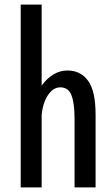

<svg xmlns="http://www.w3.org/2000/svg" viewBox="-20 -820 490 840"><path d="M306.2 0V-301.4Q306.2 -367.5 292.9 -402.7Q279.5 -437.9 243.5 -437.9Q226 -437.9 211.3 -427Q196.6 -416.1 185.5 -396.9Q174.4 -377.8 168.2 -352.8Q161.9 -327.7 161.4 -299.4L119.1 -308Q119.4 -347.7 131.6 -384.3Q143.9 -420.9 165.3 -449.6Q186.7 -478.3 215 -494.9Q243.2 -511.6 275.4 -511.6Q332.4 -511.6 365.3 -466.8Q398.2 -422.1 398.2 -317.6V0ZM70.6 0V-800H162.2V0Z"/></svg>

Font: League Mono Thin Condensed
Style: Regular
Weight: 100
Width: 1
Designer: Tyler Finck
Foundry: The League of Moveable Type / Tyler Finck
Version: Version 2.300;RELEASE